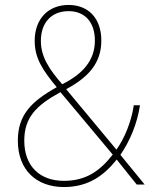

<svg xmlns="http://www.w3.org/2000/svg" viewBox="-20 -745 626 775"><path d="M257 -725C175 -725 120 -669 120 -580C120 -510 152 -462 209 -393C105 -335 52 -280 52 -177C52 -59 127 10 238 10C338 10 401 -38 451 -101L532 0H564L466 -120C504 -175 534 -246 545 -320H520C510 -252 482 -186 450 -141L247 -385C335 -432 389 -489 389 -581C389 -673 335 -725 257 -725ZM257 -700C323 -700 363 -655 363 -581C363 -503 316 -447 231 -405C178 -466 145 -516 145 -580C145 -653 187 -700 257 -700ZM224 -373 435 -121C385 -57 329 -15 238 -15C141 -15 78 -74 78 -177C78 -270 125 -319 224 -373Z"/></svg>

Font: Noto Sans Arabic UI SmCn Th
Style: Regular
Weight: 100
Width: 4
Designer: Monotype Design Team, Nadine Chahine and Nizar Qandah
Foundry: Monotype Imaging Inc.
Version: Version 2.010